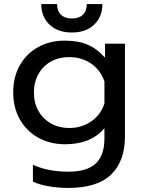

<svg xmlns="http://www.w3.org/2000/svg" viewBox="-20 -695 700 945"><path d="M183 -675H261Q261 -641 280 -622.5Q299 -604 334 -604Q369 -604 388 -622.5Q407 -641 407 -675H484Q484 -613 443.5 -574Q403 -535 334 -535Q264 -535 223.5 -574Q183 -613 183 -675ZM142 199V116Q217 150 316 150Q409 150 451.5 109.5Q494 69 494 -13V-64Q428 15 300 15Q227 15 169 -17Q111 -49 78 -107Q45 -165 45 -240Q45 -316 77.5 -373.5Q110 -431 167.5 -463Q225 -495 297 -495Q364 -495 410.5 -475.5Q457 -456 497 -411V-480H595V-24Q595 99 526.5 164.5Q458 230 316 230Q267 230 220.5 222Q174 214 142 199ZM494 -186V-294Q475 -350 428.5 -382Q382 -414 320 -414Q271 -414 231.5 -392.5Q192 -371 169.5 -331Q147 -291 147 -240Q147 -188 169.5 -148.5Q192 -109 231.5 -87Q271 -65 320 -65Q382 -65 429.5 -98Q477 -131 494 -186Z"/></svg>

Font: Prompt
Style: Regular
Weight: 400
Designer: Katatrad Team
Foundry: CadsonDemak
Version: Version 1.001